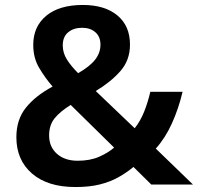

<svg xmlns="http://www.w3.org/2000/svg" viewBox="-20 -744 798 774"><path d="M314 -724Q402 -724 453 -682Q504 -640 504 -564Q504 -501 465 -457Q426 -413 366 -377L523 -227Q546 -256 561 -293.5Q576 -331 586 -374H716Q700 -306 673 -246.5Q646 -187 608 -145L758 0H590L518 -71Q489 -47 456.5 -29Q424 -11 382.5 -0.5Q341 10 284 10Q172 10 109 -44.5Q46 -99 46 -191Q46 -262 84.5 -310Q123 -358 192 -395Q161 -431 137.5 -471Q114 -511 114 -563Q114 -637 166.5 -680.5Q219 -724 314 -724ZM311 -632Q277 -632 255 -614Q233 -596 233 -561Q233 -531 249.5 -504.5Q266 -478 295 -449Q342 -476 363.5 -503.5Q385 -531 385 -564Q385 -596 364.5 -614Q344 -632 311 -632ZM265 -321Q223 -295 200.5 -267.5Q178 -240 178 -198Q178 -152 209.5 -124Q241 -96 293 -96Q343 -96 379.5 -112Q416 -128 440 -149Z"/></svg>

Font: Noto Sans Lao Looped SemiBold
Style: Regular
Weight: 600
Designer: Mark Frömberg, Ben Mitchell
Foundry: The Fontpad Ltd
Version: Version 1.002; ttfautohint (v1.8.4.7-5d5b)